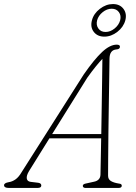

<svg xmlns="http://www.w3.org/2000/svg" viewBox="-46 -926 672 946"><path d="M97 -83Q83.5 -60.5 86 -46.2Q88.5 -32 105 -30L142 -25.5Q157.5 -23.5 157.5 -12Q157.5 0 139 0H-2.5Q-26 0 -26 -13.5Q-26 -24.5 -2.5 -28.5Q14.5 -31 30.5 -42.2Q46.5 -53.5 61 -78.5L366.5 -559Q419 -634.5 457.5 -670.2Q496 -706 529 -706Q545 -706 545 -696Q545 -683.5 528 -682.5Q494 -680 493.5 -636.5Q493 -602 492.2 -543.5Q491.5 -485 490.2 -415.2Q489 -345.5 488.2 -276Q487.5 -206.5 487 -149.2Q486.5 -92 486.5 -60.5Q486.5 -42.5 500.5 -34Q514.5 -25.5 540 -21.5Q554 -20.5 554 -11Q554 0 537.5 0H374.5Q370 0 366 -2.5Q362 -5 362 -10Q362 -18 373.5 -21L416.5 -30.5Q447.5 -36.5 449 -64.5Q449.5 -91.5 450.5 -139Q451.5 -186.5 452.5 -244.5H197.5ZM384 -543 211 -265.5H453Q454 -332 455.2 -402.2Q456.5 -472.5 457.2 -534Q458 -595.5 458.5 -636Q446.5 -623.5 427 -599.8Q407.5 -576 384 -543ZM468 -745.5Q434 -745.5 416 -769Q398 -792.5 407 -826Q415.5 -859 446 -882.5Q476.5 -906 510.5 -906Q544.5 -906 562.2 -882.5Q580 -859 571.5 -826Q562.5 -792.5 532.2 -769Q502 -745.5 468 -745.5ZM504.5 -883Q481 -883 460 -866.2Q439 -849.5 432.5 -826Q426.5 -802.5 438.8 -785.5Q451 -768.5 474 -768.5Q497.5 -768.5 518.5 -785.5Q539.5 -802.5 546 -826Q552 -849.5 539.8 -866.2Q527.5 -883 504.5 -883Z"/></svg>

Font: Fraunces 9pt S050 Thin
Style: Italic
Weight: 100
Italic angle: -16°
Version: Version 1.000; ttfautohint (v1.8.3)